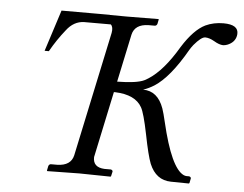

<svg xmlns="http://www.w3.org/2000/svg" viewBox="-48 -711 980 772"><g transform="rotate(5 441.5 -325.0)"><path d="M740.7 2 668 1Q607.9 0 581.5 -63.5Q568.8 -95.7 552.2 -180.2Q535.2 -264.2 522.5 -286.6Q495.6 -335 414.1 -337.9Q411.1 -337.9 408.7 -337.9L352.1 -70.8Q350.6 -29.3 397.5 -26.9H423.8Q431.2 -24.9 431.2 -19L426.8 0L424.8 2Q423.8 2 298.8 0L169.4 2L168 0L171.9 -19Q174.8 -26.4 181.6 -26.9H207.5Q262.2 -28.3 272 -70.8L378.9 -574.2Q383.3 -598.1 372.6 -607.9H265.1Q223.1 -606.9 193.8 -567.9Q161.1 -527.3 133.8 -479H116.7L170.4 -646H307.1H365.2L365.7 -645.5Q413.1 -645 432.1 -645L561.5 -646L563 -645L559.1 -626Q556.2 -618.7 549.3 -618.2H523.4Q468.8 -616.7 459 -574.2L418 -380.9Q496.1 -381.8 526.4 -396Q586.9 -426.3 645.5 -518.1Q650.4 -525.9 660.2 -542Q705.6 -614.3 751.5 -636.7Q784.2 -651.9 823.7 -651.9Q885.3 -651.9 882.8 -613.3Q882.3 -609.4 881.8 -606Q876 -579.1 846.2 -567.4Q836.9 -564 829.1 -564Q813.5 -564.5 792.5 -577.1Q772 -588.9 755.4 -588.9Q739.7 -588.9 710.4 -554.2Q701.2 -542.5 695.3 -532.2Q629.9 -418 568.8 -378.9Q546.9 -365.2 524.9 -357.9Q584 -357.9 608.4 -289.6Q614.7 -271.5 623 -235.8Q665.5 -54.2 717.3 -29.8Q723.6 -26.9 729.5 -26.9H739.7Q747.1 -24.9 747.1 -19L743.2 0Z"/></g></svg>

Font: Linux Biolinum Capitals O
Style: Italic Samll Caps
Weight: 400
Italic angle: -12°
Designer: Philipp H. Poll
Foundry: Philipp H. Poll
Version: Version 0.6.2